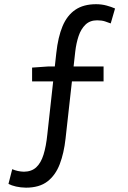

<svg xmlns="http://www.w3.org/2000/svg" viewBox="-20 -766 595 895"><path d="M101 108.8Q76.2 108.4 55 103.6Q33.8 98.8 19.5 91.2L37 22.6Q62.3 33.7 91.9 34.4Q127.1 34 148.9 13.9Q170.7 -6.2 182.8 -44.8Q194.9 -83.4 200.7 -140.2L242.4 -518.6Q250.5 -593.2 271.5 -643.7Q292.6 -694.1 330.9 -720.3Q369.2 -746.4 427.9 -746.4Q453.8 -746.4 476.9 -740.1Q499.9 -733.8 516.3 -726.4L496.1 -656.8Q484.3 -661.5 469.1 -666.4Q453.8 -671.3 432.5 -671.3Q399.4 -671.3 378.4 -651.1Q357.5 -630.9 346.4 -598Q335.4 -565 330.8 -525.6L285.6 -120.1Q278.2 -52.5 258.5 -0.8Q238.7 50.9 201 79.9Q163.3 108.8 101 108.8ZM129.6 -386.5V-450.9L206.7 -456.3H462.8V-386.5Z"/></svg>

Font: Noto Sans JP
Style: Regular
Weight: 100
Designer: Ryoko NISHIZUKA 西塚涼子 (kana, bopomofo & ideographs); Paul D. Hunt (Latin, Greek & Cyrillic); Sandoll Communications 산돌커뮤니
Foundry: Adobe
Version: Version 2.004;hotconv 1.0.118;makeotfexe 2.5.65603